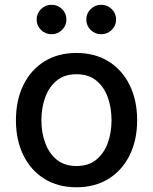

<svg xmlns="http://www.w3.org/2000/svg" viewBox="-20 -775 643 806"><path d="M300.8 11.2Q224.1 11.2 167 -23.9Q109.9 -59.1 78.4 -122.6Q46.9 -186 46.9 -270Q46.9 -355 78.4 -418.7Q109.9 -482.4 167 -517.6Q224.1 -552.7 300.8 -552.7Q377.9 -552.7 435.1 -517.6Q492.2 -482.4 523.9 -418.7Q555.7 -355 555.7 -270Q555.7 -186 523.9 -122.6Q492.2 -59.1 435.1 -23.9Q377.9 11.2 300.8 11.2ZM300.8 -78.1Q351.6 -78.1 384 -104.5Q416.5 -130.9 432.4 -174.6Q448.2 -218.3 448.2 -270Q448.2 -322.8 432.4 -366.7Q416.5 -410.6 384 -437Q351.6 -463.4 300.8 -463.4Q251 -463.4 218.5 -437Q186 -410.6 169.9 -366.7Q153.8 -322.8 153.8 -270Q153.8 -218.3 169.9 -174.6Q186 -130.9 218.5 -104.5Q251 -78.1 300.8 -78.1ZM404.8 -631.3Q378.9 -631.3 360.6 -649.4Q342.3 -667.5 342.3 -692.9Q342.3 -718.8 360.6 -736.8Q378.9 -754.9 404.8 -754.9Q430.7 -754.9 449 -736.8Q467.3 -718.8 467.3 -692.9Q467.3 -667.5 449 -649.4Q430.7 -631.3 404.8 -631.3ZM196.3 -631.3Q170.4 -631.3 152.1 -649.4Q133.8 -667.5 133.8 -692.9Q133.8 -718.8 152.1 -736.8Q170.4 -754.9 196.3 -754.9Q222.2 -754.9 240.5 -736.8Q258.8 -718.8 258.8 -692.9Q258.8 -667.5 240.5 -649.4Q222.2 -631.3 196.3 -631.3Z"/></svg>

Font: Inter V
Style: Weight 500 Optical size 14.0
Weight: 500
Designer: Rasmus Andersson
Foundry: rsms
Version: Version 4.000;git-4fc901f